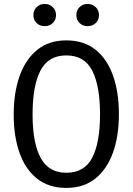

<svg xmlns="http://www.w3.org/2000/svg" viewBox="-20 -917 655 949"><path d="M567.7 -352.3Q567.7 -245.1 538.5 -163.1Q509.2 -81 451.5 -34.6Q393.8 11.8 307.7 11.8Q221.5 11.8 163.8 -33.6Q106.2 -79 76.9 -160.5Q47.7 -242.1 47.7 -351.3Q47.7 -458.5 76.9 -541Q106.2 -623.6 163.8 -670.5Q221.5 -717.4 307.7 -717.4Q393.8 -717.4 451.5 -671.8Q509.2 -626.2 538.5 -543.8Q567.7 -461.5 567.7 -352.3ZM474.4 -352.3Q474.4 -493.3 435.6 -568.2Q396.9 -643.1 307.7 -643.1Q218.5 -643.1 179.7 -567.7Q141 -492.3 141 -351.3Q141 -210.3 181 -136.7Q221 -63.1 307.7 -63.1Q396.9 -63.1 435.6 -137.2Q474.4 -211.3 474.4 -352.3ZM201.5 -787.7Q176.9 -787.7 161 -803.1Q145.1 -818.5 145.1 -842.1Q145.1 -866.2 161 -881.8Q176.9 -897.4 201.5 -897.4Q224.6 -897.4 240.8 -881.8Q256.9 -866.2 256.9 -842.1Q256.9 -818.5 240.8 -803.1Q224.6 -787.7 201.5 -787.7ZM412.8 -787.7Q389.2 -787.7 373.3 -803.1Q357.4 -818.5 357.4 -842.1Q357.4 -866.2 373.3 -881.8Q389.2 -897.4 412.8 -897.4Q436.9 -897.4 453.1 -881.8Q469.2 -866.2 469.2 -842.1Q469.2 -818.5 453.1 -803.1Q436.9 -787.7 412.8 -787.7Z"/></svg>

Font: FiraCode Nerd Font Mono
Style: Regular
Weight: 400
Monospace: yes
Designer: Carrois Corporate, Edenspiekermann AG, Nikita Prokopov
Foundry: Carrois Corporate, Edenspiekermann AG, Nikita Prokopov
Version: Version 6.002;Nerd Fonts 3.4.0